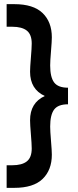

<svg xmlns="http://www.w3.org/2000/svg" viewBox="-20 -770 378 926"><path d="M222 -454Q222 -398 241 -372.5Q260 -347 308 -347V-267Q260 -267 241 -241.5Q222 -216 222 -160Q222 -138 226 -90.5Q230 -43 230 -24Q230 50 185.5 93Q141 136 49 136H12V27H39Q86 27 109.5 8.2Q133 -10.5 133 -54Q133 -74.5 129 -122.2Q125 -170 125 -190Q125 -274.5 196 -307Q125 -339.5 125 -424Q125 -444 129 -491.8Q133 -539.5 133 -560Q133 -603.5 109.5 -622.2Q86 -641 39 -641H12V-750H49Q141 -750 185.5 -707Q230 -664 230 -590Q230 -571 226 -523.5Q222 -476 222 -454Z"/></svg>

Font: Cabin
Style: Bold
Weight: 700
Designer: Pablo Impallari
Foundry: Pablo Impallari. http://www.impallari.com Igino Marini. http://www.ikern.com
Version: Version 3.001;hotconv 1.0.109;makeotfexe 2.5.65596